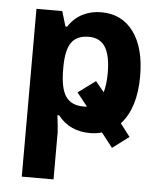

<svg xmlns="http://www.w3.org/2000/svg" viewBox="-53 -563 694 832"><g transform="rotate(5 294.0 -147.0)"><path d="M351.1 9.3Q261.7 9.3 210.9 -55.7H203.6Q210.9 7.8 210.9 17.6V223.1H72.8V-506.8H185.1L204.6 -441.4H211.9Q236.3 -479 272.9 -497.8Q309.6 -516.6 354.5 -516.6Q444.3 -516.6 495.1 -447.3Q545.9 -377.9 545.9 -254.4Q545.9 -117.2 480.5 -44.4L522.9 11.2L451.2 64.9L402.3 2Q378.4 9.3 351.1 9.3ZM310.1 -405.8Q258.8 -405.8 235.4 -374.3Q211.9 -342.8 210.9 -270.5V-255.4Q210.9 -173.8 235.1 -138.4Q259.3 -103 312 -103H319.8L327.6 -104L281.7 -161.6L357.4 -217.3L394.5 -171.9Q404.8 -207 404.8 -256.3Q404.8 -331.1 382.1 -368.4Q359.4 -405.8 310.1 -405.8Z"/></g></svg>

Font: Bpm'online Open Sans
Style: Bold
Weight: 700
Foundry: Ascender Corporation
Version: Version 1.10